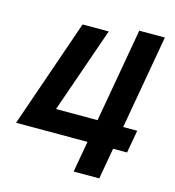

<svg xmlns="http://www.w3.org/2000/svg" viewBox="-104 -782 794 870"><g transform="rotate(15 293.0 -346.5)"><path d="M11.2 -146H346.2L320.3 0H440.4L466.3 -146H531.7L550.8 -252.9H484.9L562.5 -693.4H442.4L364.7 -252.9H169.9L309.6 -654.3H187Z"/></g></svg>

Font: Cascadia Code SemiBold
Style: Italic
Weight: 600
Italic angle: -10°
Monospace: yes
Designer: Aaron Bell
Foundry: Saja Typeworks
Version: Version 2404.023